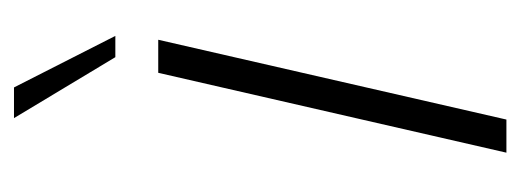

<svg xmlns="http://www.w3.org/2000/svg" viewBox="-250 -480 730 269"><g transform="rotate(-90 114.5 -345.0)"><path d="M169.4 -547.9 84 -689.9H127L199.2 -547.9ZM35.6 0 147.5 -487.8H193.8L82 0Z"/></g></svg>

Font: HK Grotesk Light Legacy Italic
Style: Regular
Weight: 300
Italic angle: -13°
Designer: Alfredo Marco Pradil
Foundry: Hanken Design Co.
Version: Version 2.022;PS 002.022;hotconv 1.0.88;makeotf.lib2.5.64775